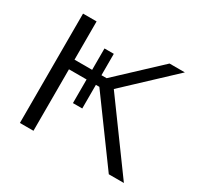

<svg xmlns="http://www.w3.org/2000/svg" viewBox="-147 -874 1093 1055"><g transform="rotate(30 399.0 -347.0)"><path d="M95.2 0V-693.8H181.2V-451.2H293V-586.9H352.1V-451.2H384.8L644 -693.8H741.2L449.2 -419.9V-418.9L754.9 0H659.2L374 -390.1H352.1V-240.2H293V-390.1H181.2V0Z"/></g></svg>

Font: CMU Sans Serif
Style: Medium
Weight: 500
Version: Version 0.7.0